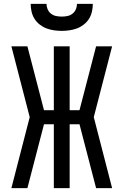

<svg xmlns="http://www.w3.org/2000/svg" viewBox="-20 -975 640 995"><path d="M39 0 134 -368 39 -735H122L208 -404H259V-735H341V-404H392L478 -735H561L466 -368L561 0H478L392 -331H341V0H259V-331H208L122 0ZM300 -815Q280 -815 259.5 -818Q239 -821 220.5 -828Q202 -835 185.5 -848Q169 -861 158.5 -878Q148 -895 143.5 -915Q139 -935 139 -955H221Q221 -940 227 -926.5Q233 -913 244.5 -904Q256 -895 270.5 -892Q285 -889 300 -889Q315 -889 329.5 -892Q344 -895 355.5 -904Q367 -913 373 -926.5Q379 -940 379 -955H461Q461 -935 456.5 -915Q452 -895 441.5 -878Q431 -861 414.5 -848Q398 -835 379.5 -828Q361 -821 340.5 -818Q320 -815 300 -815Z"/></svg>

Font: Iosevka Meiseki Sans
Style: Regular
Weight: 400
Monospace: yes
Designer: Belleve Invis
Foundry: Belleve Invis
Version: Version 11.2.6; ttfautohint (v1.8.4)